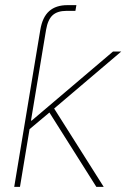

<svg xmlns="http://www.w3.org/2000/svg" viewBox="-20 -731 494 751"><path d="M104.5 -414.6 123.5 -529.3 137.7 -614.3Q146 -664.1 172.4 -687.5Q198.7 -710.9 243.7 -710.9Q250.5 -710.9 260.5 -710.9Q270.5 -710.9 278.8 -710.9L274.9 -688.5Q265.6 -688.5 255.9 -688.5Q246.1 -688.5 239.7 -688.5Q204.6 -688.5 185.8 -671.4Q167 -654.3 160.2 -614.3L146 -529.3L127 -414.6ZM88.4 -219.7 95.2 -259.3H104L421.9 -529.3H454.1L185.1 -300.8L181.6 -297.9ZM35.6 0 123.5 -529.3H146L58.1 0ZM356.9 0 167 -300.8 186.5 -314.9 385.7 0Z"/></svg>

Font: Inter 24pt Thin
Style: Italic
Weight: 250
Italic angle: -9.3988°
Version: Version 4.001;git-66647c0bb